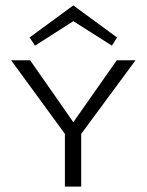

<svg xmlns="http://www.w3.org/2000/svg" viewBox="-20 -687 540 707"><path d="M109 -519 89 -549 250 -667 411 -549 392 -519 250 -609ZM279 -194V0H219V-194L21 -465H91L250 -237L410 -465H479Z"/></svg>

Font: Ysabeau SC Semilight
Style: Regular
Weight: 300
Designer: Christian Thalmann (Catharsis Fonts)
Version: Version 0.003